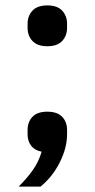

<svg xmlns="http://www.w3.org/2000/svg" viewBox="-20 -552 350 710"><path d="M155 -139Q192 -139 210 -120Q228 -101 228 -71V-55Q228 -6 201.5 47.5Q175 101 130 138H49Q81 106 102 76Q123 46 134 9Q108 4 95 -13.5Q82 -31 82 -55V-71Q82 -101 100 -120Q118 -139 155 -139ZM155 -381Q118 -381 100 -400.5Q82 -420 82 -449V-464Q82 -493 100 -512.5Q118 -532 155 -532Q192 -532 210 -512.5Q228 -493 228 -464V-449Q228 -420 210 -400.5Q192 -381 155 -381Z"/></svg>

Font: IBMPlexSans-Medium
Style: Regular
Weight: 500
Designer: Mike Abbink, Paul van der Laan, Pieter van Rosmalen
Foundry: Bold Monday
Version: Version 3.1